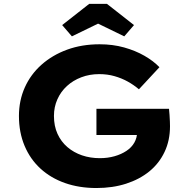

<svg xmlns="http://www.w3.org/2000/svg" viewBox="-20 -937 948 967"><path d="M465.7 10Q378.7 10 307.2 -15.2Q235.7 -40.4 183.8 -87.9Q132 -135.4 103.7 -202.8Q75.4 -270.1 75.4 -352.9Q75.4 -430.7 104.9 -496.6Q134.4 -562.5 189.3 -611.3Q244.3 -660 318.4 -687Q392.6 -714 481.5 -714Q548.1 -714 605.2 -698Q662.4 -682 707.7 -655.9Q753.1 -629.8 783 -598.5L679.7 -487.3Q653.4 -509.6 622.8 -526.5Q592.2 -543.4 556.5 -553.5Q520.9 -563.7 479.8 -563.7Q431.1 -563.7 389.5 -547.8Q347.9 -532 317.1 -503.7Q286.2 -475.5 269 -436.9Q251.7 -398.3 251.7 -352.9Q251.7 -302.3 269.7 -262.8Q287.7 -223.3 319.5 -196.1Q351.3 -168.9 393 -154.6Q434.7 -140.4 482.6 -140.4Q522.2 -140.4 556.6 -150.1Q591.1 -159.9 617 -177.2Q642.9 -194.4 656.7 -218.9Q670.4 -243.4 670.6 -271.4V-293.6L693 -257H465.7V-388.9H831.2Q832.6 -375.9 833.9 -358Q835.2 -340.2 835.7 -324.1Q836.2 -308 836.2 -301Q836.2 -229.1 808.6 -171.4Q781.1 -113.6 731.9 -73.6Q682.6 -33.6 615 -11.8Q547.3 10 465.7 10ZM342.1 -753.9 293.1 -810.7 429.1 -917.4H518.8L654.9 -810.7L605.8 -753.9L459.2 -825.2H488.8Z"/></svg>

Font: Lexend Exa
Style: Regular
Weight: 400
Designer: Bonnie Shaver-Troup, Thomas Jockin
Foundry: Lexend
Version: Version 1.007